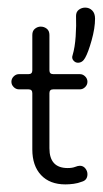

<svg xmlns="http://www.w3.org/2000/svg" viewBox="-20 -475 270 505"><path d="M152 10Q111 10 88 -14.5Q65 -39 65 -82V-230Q65 -240 55 -240H30Q22 -240 16 -246Q10 -252 10 -260Q10 -268 16 -274Q22 -280 30 -280H55Q65 -280 65 -290V-383Q65 -394 72 -399.5Q79 -405 87 -405Q96 -405 103 -399.5Q110 -394 110 -383V-290Q110 -280 120 -280H190Q198 -280 204 -274Q210 -268 210 -260Q210 -252 204 -246Q198 -240 190 -240H120Q110 -240 110 -230V-85Q110 -33 158 -33Q170 -33 177.5 -36Q185 -39 190 -39Q199 -39 204.5 -32Q210 -25 210 -17Q210 -1 195 3Q185 7 173.5 8.5Q162 10 152 10ZM204 -323Q197 -310 185 -310Q178 -310 173 -316Q168 -322 171 -330Q177 -350 179 -379Q181 -408 180 -433Q180 -444 187.5 -449.5Q195 -455 204 -455Q215 -455 222.5 -447.5Q230 -440 230 -426Q230 -401 221 -369Q212 -337 204 -323Z"/></svg>

Font: Dongle Light
Style: Regular
Weight: 300
Designer: Yanghee Ryu
Foundry: Yanghee Ryu
Version: Version 2.000